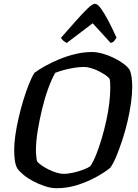

<svg xmlns="http://www.w3.org/2000/svg" viewBox="-20 -995 728 1015"><path d="M279 0Q250 0 218 -10.5Q186 -21 156.5 -36.5Q127 -52 104.5 -70.5Q82 -89 72 -104Q63 -119 59 -143.5Q55 -168 55 -203Q55 -236 61 -279Q67 -322 78 -370Q89 -418 103 -464Q117 -510 132 -548Q147 -586 162 -610Q186 -628 220.5 -647Q255 -666 295 -682.5Q335 -699 379 -709.5Q423 -720 467 -720Q491 -720 520.5 -712Q550 -704 578.5 -690.5Q607 -677 630.5 -660Q654 -643 665 -626Q673 -609 676 -585.5Q679 -562 679 -534Q679 -497 672.5 -450.5Q666 -404 654.5 -354.5Q643 -305 627.5 -257.5Q612 -210 596 -171Q580 -132 563 -108Q535 -85 489 -59.5Q443 -34 389 -17Q335 0 279 0ZM314 -76Q340 -76 368.5 -82.5Q397 -89 421.5 -98.5Q446 -108 457 -116Q474 -141 489 -179Q504 -217 517.5 -262.5Q531 -308 541.5 -355.5Q552 -403 557.5 -448Q563 -493 563 -529Q563 -542 562.5 -554.5Q562 -567 560 -576Q557 -584 542.5 -594.5Q528 -605 507.5 -616Q487 -627 464.5 -634Q442 -641 424 -641Q399 -641 371.5 -636.5Q344 -632 318 -625Q292 -618 272 -610Q253 -577 234.5 -526Q216 -475 202 -416.5Q188 -358 179 -302Q170 -246 170 -202Q170 -185 171.5 -170.5Q173 -156 175 -144Q181 -134 198 -122Q215 -110 236 -99.5Q257 -89 278 -82.5Q299 -76 314 -76ZM333 -768Q323 -773 314 -780.5Q305 -788 303 -796Q347 -846 382.5 -886Q418 -926 443.5 -950.5Q469 -975 482 -975Q495 -975 512.5 -951.5Q530 -928 551.5 -887.5Q573 -847 596 -796Q591 -788 584.5 -779.5Q578 -771 565 -768L470 -872Z"/></svg>

Font: Texturina Medium 12pt SemiBold
Style: Italic
Weight: 600
Italic angle: -11°
Version: Version 1.002